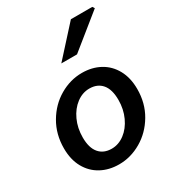

<svg xmlns="http://www.w3.org/2000/svg" viewBox="-203 -977 1018 1112"><g transform="rotate(-30 305.5 -421.0)"><path d="M34 -227Q34 -321 78 -396Q122 -471 193 -512.5Q264 -554 342 -554Q409 -554 461.5 -525.5Q514 -497 544 -442.5Q574 -388 574 -313Q574 -219 530 -144.5Q486 -70 415 -28.5Q344 13 266 13Q199 13 146.5 -15.5Q94 -44 64 -98Q34 -152 34 -227ZM448 -313Q448 -383 418 -418.5Q388 -454 334 -454Q288 -454 248 -424Q208 -394 184 -342Q160 -290 160 -227Q160 -158 190 -122.5Q220 -87 274 -87Q320 -87 360 -117Q400 -147 424 -199Q448 -251 448 -313ZM443 -855H586L595 -841L372 -661H267Z"/></g></svg>

Font: Nebula Sans Semibold
Style: Regular
Weight: 600
Italic angle: -9°
Designer: Paul D. Hunt for Adobe (as Source Sans)
Foundry: Nebula Entertainment & Broadcasting LLC
Version: Version 1.010